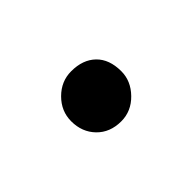

<svg xmlns="http://www.w3.org/2000/svg" viewBox="-32 -537 363 363"><g transform="rotate(45 150.0 -355.0)"><path d="M83 -355Q83 -386 100.5 -404Q118 -422 150 -422Q176 -422 196.5 -402Q217 -382 217 -355Q217 -325 198 -306.5Q179 -288 150 -288Q123 -288 103 -308Q83 -328 83 -355Z"/></g></svg>

Font: ABeeZee
Style: Regular
Weight: 400
Designer: Anja Meiners
Foundry: Anja Meiners
Version: Version 1.001